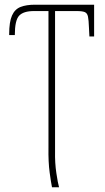

<svg xmlns="http://www.w3.org/2000/svg" viewBox="-20 -556 445 816"><path d="M201 240Q197 221 191 177Q185 133 186 71V-509H124Q80 -509 61.5 -489.5Q43 -470 43 -407H19V-411Q19 -463 31 -490Q43 -517 67.5 -526.5Q92 -536 128 -536H380V-401H360L358 -440Q357 -470 354 -485Q351 -500 340.5 -504.5Q330 -509 306 -509H214V88Q213 136 219.5 179.5Q226 223 231 240Z"/></svg>

Font: Noto Serif Condensed Thin
Style: Regular
Weight: 100
Width: 3
Designer: Monotype Design Team
Foundry: Monotype Imaging Inc.
Version: Version 2.013; ttfautohint (v1.8.4.7-5d5b)